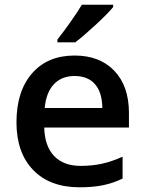

<svg xmlns="http://www.w3.org/2000/svg" viewBox="-20 -786 616 816"><path d="M461 -756V-766H328Q310 -736 280.5 -694Q251 -652 224 -618V-606H300Q335 -633 385.5 -679.5Q436 -726 461 -756ZM501 -27V-120Q454 -99 412.5 -90Q371 -81 323 -81Q250 -81 210 -123Q170 -165 168 -244H528V-306Q528 -420 466 -485Q404 -550 297 -550Q182 -550 116 -474Q50 -398 50 -266Q50 -137 121 -63.5Q192 10 318 10Q374 10 416.5 1.5Q459 -7 501 -27ZM415 -327H170Q176 -393 209 -428Q242 -463 297 -463Q353 -463 383.5 -428.5Q414 -394 415 -327Z"/></svg>

Font: OpenSansMMV
Style: Semibold
Weight: 600
Designer: Steve Matteson
Foundry: Ascender Corporation
Version: Version 6.000